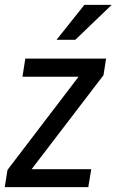

<svg xmlns="http://www.w3.org/2000/svg" viewBox="-21 -769 479 789"><path d="M438 -749H325.7L211.4 -605.5H288.6ZM354 -73.7H108.9L404.3 -460L415 -528.3H83L71.3 -453.6H301.8L9.8 -70.8L-1.5 0H341.8Z"/></svg>

Font: Roboto Condensed
Style: Italic
Weight: 400
Designer: Google
Version: Version 1.000;PS 001.000;hotconv 1.0.88;makeotf.lib2.5.64775